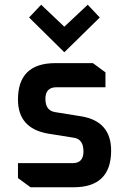

<svg xmlns="http://www.w3.org/2000/svg" viewBox="-20 -792 545 812"><path d="M56 -39V-102H287Q333 -102 333 -151Q333 -202 295 -209L183 -227Q56 -249 56 -371Q56 -525 214 -525H373L426 -486V-423H219Q172 -423 172 -374Q172 -325 212 -318L324 -300Q450 -279 450 -155Q450 0 291 0H109ZM103 -718 154 -772 252 -679 351 -772 402 -718 252 -571Z"/></svg>

Font: Oxanium SemiBold
Style: Regular
Weight: 600
Designer: Severin Meyer
Version: Version 2.000